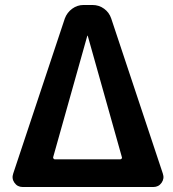

<svg xmlns="http://www.w3.org/2000/svg" viewBox="-20 -750 693 770"><path d="M193 -119Q193 -116 195 -113.5Q197 -111 200 -111H462Q465 -111 467.5 -113.5Q470 -116 469 -119L332 -606Q332 -607 331 -607Q330 -607 330 -606ZM71 0Q50 0 38 -17Q26 -34 33 -54L240 -676Q249 -700 269.5 -715Q290 -730 315 -730H351Q377 -730 397.5 -715Q418 -700 426 -676L633 -54Q640 -34 628 -17Q616 0 595 0H563H502H160H103Z"/></svg>

Font: Rounded Mplus 1c Bold
Style: Bold
Weight: 700
Version: Version 1.059.20150529